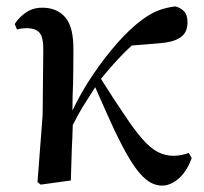

<svg xmlns="http://www.w3.org/2000/svg" viewBox="-20 -563 637 599"><path d="M107 13 97 5 113 -204 115 -403Q116 -445 104 -460Q92 -475 63 -475Q55 -475 47.5 -474Q40 -473 33 -471L26 -488Q39 -509 61 -524Q83 -539 112 -539Q158 -539 184 -508.5Q210 -478 209 -405Q209 -356 208 -304Q206 -261 206 -218Q227 -262 253 -304Q288 -359 327 -406.5Q366 -454 405 -487Q441 -517 469.5 -528.5Q498 -540 527 -543Q543 -539 554 -528Q565 -517 565 -493Q565 -461 542.5 -446Q520 -431 477 -428L391 -421Q381 -412 371 -402Q334 -365 295 -317Q337 -250 368 -205Q399 -158 424 -129.5Q449 -101 472 -89Q495 -77 521 -77Q537 -77 549 -80Q561 -83 569 -86L578 -70Q563 -28 537.5 -6Q512 16 486 16Q460 16 437 -2Q414 -20 390 -58Q366 -96 337 -157Q311 -213 277 -291Q264 -271 253 -253Q239 -232 225 -207Q217 -192 207 -173Q206 -135 204 -98Q203 -50 201 0Z"/></svg>

Font: Early Summer Mincho SemiBold
Style: Regular
Weight: 600
Designer: GuiWonder
Version: Version 1.002